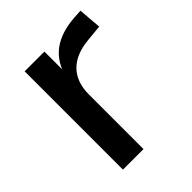

<svg xmlns="http://www.w3.org/2000/svg" viewBox="-150 -587 674 674"><g transform="rotate(-45 186.5 -250.0)"><path d="M71 0V-488H169V-371H159Q175 -431 216.5 -462Q258 -493 327 -498L360 -500L367 -414L306 -408Q241 -402 207 -367Q173 -332 173 -271V0Z"/></g></svg>

Font: Nunito Sans 12pt ExtraLight 12pt SemiBold
Style: Regular
Weight: 600
Version: Version 3.101;gftools[0.9.27]